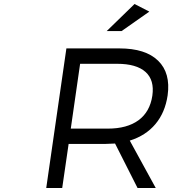

<svg xmlns="http://www.w3.org/2000/svg" viewBox="-20 -943 864 963"><path d="M211.9 0 313 -700.2H579.1Q710 -700.2 773.2 -638.4Q836.4 -576.7 820.8 -464.8Q808.1 -378.4 759.5 -320.6Q710.9 -262.7 630.9 -237.8L761.2 0H669.9L557.1 -223.1Q526.9 -221.2 509.8 -221.2H324.2L292 0ZM335 -297.9H521Q617.2 -297.9 674.6 -339.8Q731.9 -381.8 744.1 -462.9Q755.4 -541.5 709.7 -582.3Q664.1 -623 567.9 -623H381.8ZM515.1 -787.1 654.8 -922.9 729 -884.8 589.8 -787.1Z"/></svg>

Font: Trueno Light
Style: Italic
Weight: 300
Designer: Julieta Ulanovsky
Foundry: Julieta Ulanovsky
Version: Version 3.001b | FøM Fix